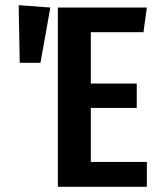

<svg xmlns="http://www.w3.org/2000/svg" viewBox="-20 -720 617 740"><path d="M546 -691 533 -596H330V-398H507V-304H330V-96H546V0H203V-691ZM52 -700 174 -691 136 -478H56Z"/></svg>

Font: Fira Sans Extra Condensed Medium
Style: Regular
Weight: 500
Width: 1
Designer: Carrois Corporate & Edenspiekermann AG
Foundry: Carrois Corporate GbR & Edenspiekermann AG
Version: Version 4.203